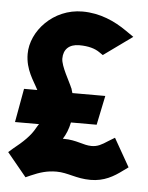

<svg xmlns="http://www.w3.org/2000/svg" viewBox="-54 -630 532 692"><g transform="rotate(5 212.5 -283.5)"><path d="M-6 -62 64 23 82 15C114 1 140 -7 174 -7C215 -7 246 12 298 12C347 12 381 -8 413 -32L431 -45L373 -147L350 -133C327 -118 313 -110 291 -110C261 -110 236 -127 190 -127H186C197 -144 205 -164 210 -188H303L325 -294H206C205 -298 203 -303 202 -307V-309L201 -310C191 -335 159 -387 159 -415C159 -448 179 -468 216 -468C249 -468 273 -461 290 -449L303 -440L407 -515L378 -535C335 -565 281 -590 217 -590C111 -590 33 -503 33 -421C33 -363 63 -326 79 -294H31L9 -172H96C94 -169 90 -164 87 -158C71 -128 44 -103 10 -76Z"/></g></svg>

Font: Charger Pro
Style: UltraNar
Weight: 900
Designer: Jasper
Foundry: Cannot Into Space Fonts
Version: Version 1.09